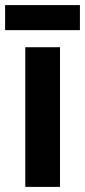

<svg xmlns="http://www.w3.org/2000/svg" viewBox="-36 -732 333 752"><path d="M277 -712H-16V-614H277ZM199 0V-547H63V0Z"/></svg>

Font: Noto Sans Armenian Condensed
Style: Regular
Weight: 400
Width: 3
Designer: Monotype Design Team
Foundry: Monotype Imaging Inc.
Version: Version 2.008